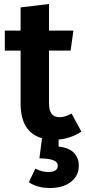

<svg xmlns="http://www.w3.org/2000/svg" viewBox="-20 -683 427 960"><path d="M273 50Q324 55 349 80.5Q374 106 374 146Q374 196 334.5 226.5Q295 257 231 257Q165 257 124 228L157 160Q188 177 221 177Q269 177 269 145Q269 109 177 109L190 8Q83 -22 83 -166V-430H4V-530H83V-646L225 -663V-530H347L333 -430H225V-169Q225 -131 238 -114Q251 -97 278 -97Q305 -97 338 -115L387 -25Q338 8 273 15Z"/></svg>

Font: FiraGO SemiBold
Style: Regular
Weight: 600
Designer: bBox Type
Foundry: bBox Type GmbH
Version: Version 1.001;PS 001.001;hotconv 1.0.88;makeotf.lib2.5.64775